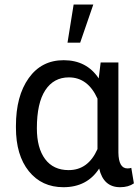

<svg xmlns="http://www.w3.org/2000/svg" viewBox="-20 -798 605 829"><path d="M491.2 -528.3V-139.2Q492.2 -70.8 530.3 -70.8Q539.6 -70.8 546.9 -73.2L558.1 -6.3Q534.7 10.3 498.5 10.3Q426.8 10.3 408.2 -70.3Q356 10.3 253.9 10.3Q160.2 10.3 104.5 -58.8Q48.8 -127.9 48.8 -247.1V-254.4Q48.8 -383.3 104 -460.7Q159.2 -538.1 254.9 -538.1Q354 -538.1 406.2 -459.5L414.6 -528.3ZM139.2 -244.1Q139.2 -158.7 174.8 -111.1Q210.4 -63.5 276.4 -63.5Q360.8 -63.5 400.9 -154.3V-372.1Q359.4 -463.9 277.3 -463.9Q211.9 -463.9 175.5 -408.4Q139.2 -353 139.2 -244.1ZM297.9 -778.3H382.8L326.2 -613.8H271.5Z"/></svg>

Font: RobotoInd
Style: Regular
Weight: 400
Designer: Google
Version: Version 2.001101; 2014